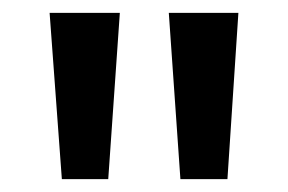

<svg xmlns="http://www.w3.org/2000/svg" viewBox="-20 -734 447 298"><path d="M57 -714 76 -456H148L166 -714ZM242 -714 260 -456H333L350 -714Z"/></svg>

Font: Noto Sans Thai Looped Condensed Medium
Style: Regular
Weight: 500
Width: 3
Designer: Sasikarn Vongin, Ben Mitchell
Foundry: The Fontpad Ltd
Version: Version 1.001